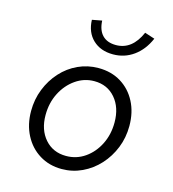

<svg xmlns="http://www.w3.org/2000/svg" viewBox="-108 -807 817 907"><g transform="rotate(15 300.0 -353.5)"><path d="M276 10Q214.8 10 167.2 -19.4Q119.6 -48.7 92.8 -100.4Q66 -152 66 -218Q66 -275.1 86 -325.3Q105.9 -375.6 141 -414.3Q176 -453 222.7 -474.5Q269.4 -496 322 -496Q385 -496 432.3 -467Q479.7 -437.9 506.3 -386.8Q533 -335.7 533 -269Q533 -211.9 512.9 -161.7Q492.7 -111.4 457.4 -72.7Q422 -34 375.3 -12Q328.6 10 276 10ZM280 -55Q331 -55 372 -83.5Q413 -112 437 -160Q461 -208 461 -267Q461 -340.1 421.8 -385.6Q382.7 -431 319 -431Q269.1 -431 227.6 -402Q186 -373 161.5 -324.7Q137 -276.4 137 -217Q137 -145 176.4 -100Q215.9 -55 280 -55ZM370 -576Q309 -576 271.5 -611.5Q234 -647 232 -708L280 -717Q282 -671 305.5 -646.5Q329 -622 372 -622Q451 -622 491 -714L540 -698Q515 -640 470.5 -608Q426 -576 370 -576Z"/></g></svg>

Font: Red Hat Mono
Style: Italic
Weight: 300
Italic angle: -12°
Monospace: yes
Designer: Pentagram, MCKL
Foundry: Pentagram, MCKL
Version: Version 1.023